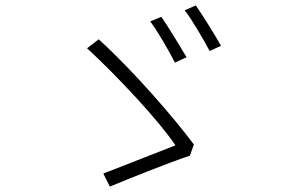

<svg xmlns="http://www.w3.org/2000/svg" viewBox="-20 -752 1040 708"><path d="M575 -690 534 -673C560 -639 604 -563 625 -521L668 -541C645 -580 598 -657 575 -690ZM702 -732 661 -714C688 -680 730 -607 753 -564L795 -583C772 -624 726 -698 702 -732ZM680 -178 695 -219C627 -311 476 -487 344 -607L301 -574C412 -472 567 -306 627 -216C573 -195 423 -136 361 -112L385 -64C448 -90 599 -151 680 -178Z"/></svg>

Font: Source Han Sans SC Light
Style: Regular
Weight: 300
Designer: Ryoko NISHIZUKA (kana & ideographs); Paul D. Hunt (Latin, Greek & Cyrillic); Wenlong ZHANG (bopomofo); Sandoll Communica
Foundry: Adobe Systems Incorporated
Version: Version 1.004;PS 1.004;hotconv 1.0.82;makeotf.lib2.5.63406